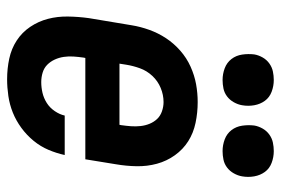

<svg xmlns="http://www.w3.org/2000/svg" viewBox="-145 -637 790 540"><g transform="rotate(90 250.0 -367.0)"><path d="M203 8Q173 8 145 2Q117 -4 94 -19Q71 -34 55.5 -57Q40 -80 33 -107Q26 -134 26.5 -163.5Q27 -193 31 -222L51 -342Q55 -367 64 -392Q73 -417 87.5 -439Q102 -461 122.5 -479Q143 -497 167.5 -508Q192 -519 217 -523.5Q242 -528 267 -528Q297 -528 325.5 -522Q354 -516 377 -501.5Q400 -487 416.5 -464Q433 -441 440.5 -413.5Q448 -386 447.5 -356.5Q447 -327 442 -298L428 -212H143L142 -207Q140 -193 139 -179Q138 -165 140 -151.5Q142 -138 147.5 -126Q153 -114 162 -105Q171 -96 184 -92Q197 -88 211 -88Q226 -88 241 -91.5Q256 -95 269.5 -103.5Q283 -112 292.5 -126Q302 -140 305 -154H416Q411 -131 401.5 -108.5Q392 -86 376 -66.5Q360 -47 339.5 -32Q319 -17 296.5 -8Q274 1 250 4.5Q226 8 203 8ZM159 -308H331L332 -313Q334 -327 335 -340.5Q336 -354 334.5 -367.5Q333 -381 328 -393Q323 -405 314.5 -414Q306 -423 293 -427.5Q280 -432 267 -432Q247 -432 227.5 -424Q208 -416 193.5 -400.5Q179 -385 172 -365.5Q165 -346 162 -327ZM405 -598Q388 -598 372 -604Q356 -610 346 -623Q336 -636 333.5 -653Q331 -670 333 -687Q335 -699 341.5 -710.5Q348 -722 358.5 -729.5Q369 -737 381 -739.5Q393 -742 405 -742Q422 -742 438 -736Q454 -730 463.5 -717Q473 -704 476 -687Q479 -670 476 -653Q474 -641 467.5 -629.5Q461 -618 451 -610.5Q441 -603 429 -600.5Q417 -598 405 -598ZM205 -598Q188 -598 172 -604Q156 -610 146 -623Q136 -636 133.5 -653Q131 -670 133 -687Q135 -699 141.5 -710.5Q148 -722 158.5 -729.5Q169 -737 181 -739.5Q193 -742 205 -742Q222 -742 238 -736Q254 -730 263.5 -717Q273 -704 276 -687Q279 -670 276 -653Q274 -641 267.5 -629.5Q261 -618 251 -610.5Q241 -603 229 -600.5Q217 -598 205 -598Z"/></g></svg>

Font: Iosevka Term Curly Oblique
Style: Bold
Weight: 700
Italic angle: -9°
Designer: Belleve Invis
Foundry: Belleve Invis
Version: Version 32.3.0